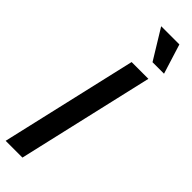

<svg xmlns="http://www.w3.org/2000/svg" viewBox="-319 -953 955 955"><g transform="rotate(45 158.5 -475.0)"><path d="M-2 0 164 -720H282L116 0ZM238 -793 142 -950H270L319 -793Z"/></g></svg>

Font: Instrument Sans Condensed SemiBold Italic
Style: Regular
Weight: 600
Width: 3
Italic angle: -13°
Designer: Rodrigo Fuenzalida
Foundry: fragTYPE
Version: Version 1.000; ttfautohint (v1.8.4.7-5d5b);gftools[0.9.28]